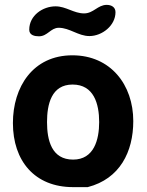

<svg xmlns="http://www.w3.org/2000/svg" viewBox="-20 -761 605 788"><path d="M33 -256C33 -101 122 7 280 7H340C472 -27 527 -138 527 -264C527 -413 434 -534 277 -534C115 -534 33 -404 33 -256ZM173 -260C173 -333 191 -414 278 -414C365 -414 387 -335 387 -260C387 -188 366 -106 280 -106C192 -106 173 -185 173 -260ZM100 -639C100 -616 123 -612 140 -612C175 -612 188 -647 221 -647C266 -647 301 -613 347 -613C399 -613 454 -656 454 -711C454 -732 437 -741 418 -741C381 -741 364 -706 325 -706C283 -706 251 -735 208 -735C156 -735 100 -698 100 -639Z"/></svg>

Font: Asimov Print
Style: C
Weight: 500
Designer: Google
Version: Version 2.000980: 2014